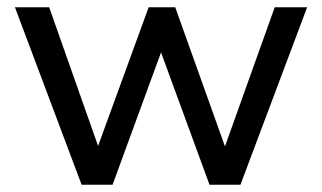

<svg xmlns="http://www.w3.org/2000/svg" viewBox="-20 -507 884 527"><path d="M204 0 21 -487H115L261 -73H237L388 -487H461L609 -73H586L734 -487H823L640 0H555L399 -426H445L289 0Z"/></svg>

Font: Nunito Sans 12pt Medium
Style: Regular
Weight: 500
Designer: Vernon Adams
Foundry: Vernon Adams
Version: Version 3.101;gftools[0.9.27]